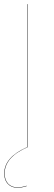

<svg xmlns="http://www.w3.org/2000/svg" viewBox="-25 -700 259 914"><path d="M107.9 0Q-2.9 47.4 -2.9 126Q-2.9 156.7 13.7 174.3Q30.3 191.9 58.1 191.9Q78.1 191.9 102.1 184.1V186Q78.1 193.8 58.1 193.8Q29.8 193.8 12.5 175.8Q-4.9 157.7 -4.9 126Q-4.9 47.4 106 -0.5V-680.2H107.9Z"/></svg>

Font: Fira Sans Compressed Two
Style: Regular
Weight: 100
Width: 1
Designer: Carrois Corporate & Edenspiekermann AG
Foundry: Carrois Corporate GbR & Edenspiekermann AG
Version: Version 4.203;PS 004.203;hotconv 1.0.88;makeotf.lib2.5.64775